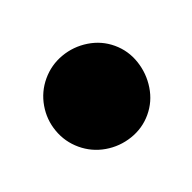

<svg xmlns="http://www.w3.org/2000/svg" viewBox="-40 -1190 179 179"><g transform="rotate(20 50.0 -1100.0)"><path d="M0.3 -1100Q0.3 -1086.7 7 -1075.2Q13.7 -1063.7 25.2 -1057Q36.7 -1050.3 50 -1050.3Q63.3 -1050.3 74.8 -1057Q86.3 -1063.7 93.3 -1075.2Q100.3 -1086.7 100.3 -1100Q100.3 -1113.3 93.3 -1124.8Q86.3 -1136.3 74.8 -1143.3Q63.3 -1150.3 50 -1150.3Q36.7 -1150.3 25.2 -1143.3Q13.7 -1136.3 7 -1124.8Q0.3 -1113.3 0.3 -1100Z"/></g></svg>

Font: Linefont Thin
Style: Regular
Weight: 100
Monospace: yes
Version: Version 3.002;gftools[0.9.33]